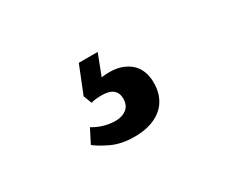

<svg xmlns="http://www.w3.org/2000/svg" viewBox="-56 -148 612 520"><g transform="rotate(-30 250.0 112.5)"><path d="M246 237Q205 237 175 222.5Q145 208 132 197L154 154Q170 164 188 169Q206 174 223 174Q244 174 257.5 163.5Q271 153 271 132Q271 114 259.5 104.5Q248 95 224 95Q214 95 206 96Q198 97 191 99L181 73L215 -12H274L249 53Q285 48 311 57Q337 66 350.5 86Q364 106 364 136Q364 167 350.5 189.5Q337 212 310.5 224.5Q284 237 246 237Z"/></g></svg>

Font: Literata 18pt SemiBold
Style: Regular
Weight: 600
Designer: Latin by Veronika Burian and Jose Scaglione. Greek by Irene Vlachou. Cyrillic by Vera Evstafieva.
Foundry: TypeTogether
Version: Version 3.103;gftools[0.9.29]